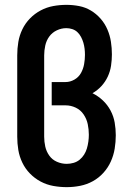

<svg xmlns="http://www.w3.org/2000/svg" viewBox="-20 -763 540 791"><path d="M255 8Q227 8 199.5 3Q172 -2 147.5 -15Q123 -28 103.5 -48Q84 -68 72 -93Q60 -118 55.5 -145Q51 -172 51 -200V-535Q51 -563 55.5 -590Q60 -617 72 -642Q84 -667 103.5 -687Q123 -707 147.5 -720Q172 -733 199 -738Q226 -743 254 -743Q280 -743 306 -738Q332 -733 354.5 -719.5Q377 -706 394.5 -686Q412 -666 422.5 -641.5Q433 -617 437 -591Q441 -565 441 -539Q441 -516 437.5 -492.5Q434 -469 424 -447.5Q414 -426 398 -408.5Q382 -391 361 -379Q385 -367 404 -349Q423 -331 435.5 -307.5Q448 -284 452.5 -258Q457 -232 457 -206Q457 -178 452.5 -150.5Q448 -123 436.5 -97.5Q425 -72 406 -51Q387 -30 362.5 -16.5Q338 -3 310.5 2.5Q283 8 255 8ZM255 -88Q269 -88 283 -92Q297 -96 308 -105Q319 -114 326.5 -126Q334 -138 338 -151.5Q342 -165 344 -179.5Q346 -194 346 -208Q346 -230 341.5 -251.5Q337 -273 324.5 -291.5Q312 -310 292 -319.5Q272 -329 250 -329H193V-425H250Q269 -425 286.5 -435Q304 -445 313.5 -462Q323 -479 326.5 -498.5Q330 -518 330 -537Q330 -550 328.5 -562.5Q327 -575 323.5 -587Q320 -599 314 -610.5Q308 -622 299 -630.5Q290 -639 278 -643Q266 -647 253 -647Q233 -647 214 -638Q195 -629 183 -612.5Q171 -596 166.5 -575.5Q162 -555 162 -535V-200Q162 -179 166.5 -159Q171 -139 183 -122Q195 -105 214.5 -96.5Q234 -88 255 -88Z"/></svg>

Font: Iosevka SS08 Regular
Style: Bold
Weight: 700
Monospace: yes
Designer: Belleve Invis
Foundry: Belleve Invis
Version: Version 16.3.4; ttfautohint (v1.8.4)